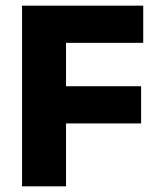

<svg xmlns="http://www.w3.org/2000/svg" viewBox="-20 -659 561 679"><path d="M58 0V-639H213.5V0ZM147.5 -222.5V-354H479V-222.5ZM103 -507.5V-639H486.5V-507.5Z"/></svg>

Font: Anek Tamil Medium
Style: Bold
Weight: 700
Version: Version 1.003